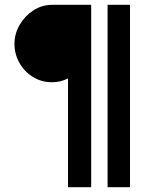

<svg xmlns="http://www.w3.org/2000/svg" viewBox="-20 -720 599 796"><path d="M262 56V-395Q231 -379 196 -379Q152 -379 116.5 -401Q81 -423 60.5 -459.5Q40 -496 40 -538Q40 -580 61.5 -617Q83 -654 118.5 -677Q154 -700 196 -700H358V56ZM426 56V-700H519V56Z"/></svg>

Font: Kulim Park SemiBold
Style: Regular
Weight: 600
Designer: Noponies / Dale Sattler
Foundry: Noponies
Version: Version 1.000; ttfautohint (v1.8.3)